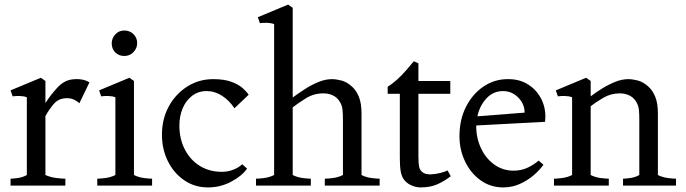

<svg xmlns="http://www.w3.org/2000/svg" viewBox="-20 -809 2989 837"><path d="M26 0V-30Q37 -30 58 -33Q79 -36 97 -46V-385Q84 -390 66.5 -390.5Q49 -391 35 -389L26 -415L158 -470L178 -456V-360Q202 -397 231 -428Q260 -459 296 -463Q341 -468 370 -450L326 -359Q318 -367 304 -374Q290 -381 272 -381Q236 -381 215 -356.5Q194 -332 178 -303V-46Q201 -36 226 -33Q251 -30 265 -30V0Z M404 0V-30Q417 -30 440 -33Q463 -36 483 -46V-385Q470 -390 452.5 -390.5Q435 -391 421 -389L412 -415L544 -470L564 -456V-46Q584 -36 607 -33Q630 -30 643 -30V0ZM522 -565Q498 -565 482.5 -580.5Q467 -596 467 -620Q467 -642 482.5 -659Q498 -676 522 -676Q546 -676 562 -660Q578 -644 578 -621Q578 -599 562 -582Q546 -565 522 -565Z M887 8Q828 8 782.5 -23.5Q737 -55 711.5 -107Q686 -159 686 -222Q686 -290 715.5 -344.5Q745 -399 796 -431.5Q847 -464 909 -464Q956 -464 987 -453Q1018 -442 1036.5 -426Q1055 -410 1064 -396L1002 -337Q980 -371 948 -391.5Q916 -412 881 -412Q844 -412 817 -391Q790 -370 776 -336Q762 -302 762 -262Q762 -203 786 -157Q810 -111 851.5 -85.5Q893 -60 947 -60Q973 -60 996.5 -69Q1020 -78 1036 -93L1057 -74Q1035 -42 988 -17Q941 8 887 8Z M1096 0V-30Q1109 -30 1132 -33Q1155 -36 1175 -46V-704Q1162 -709 1144.5 -709.5Q1127 -710 1113 -708L1104 -734L1236 -789L1256 -775V-384Q1279 -401 1307.5 -419.5Q1336 -438 1367 -451Q1398 -464 1427 -464Q1445 -464 1468.5 -458Q1492 -452 1515 -431Q1533 -415 1544.5 -387Q1556 -359 1556 -314V-46Q1576 -36 1599 -33Q1622 -30 1635 -30V0H1396V-30Q1409 -30 1432 -33Q1455 -36 1475 -46V-289Q1475 -314 1473 -332Q1471 -350 1461 -366Q1450 -384 1431.5 -393Q1413 -402 1390 -402Q1348 -402 1313.5 -380.5Q1279 -359 1256 -341V-46Q1276 -36 1299 -33Q1322 -30 1335 -30V0Z M1814 8Q1792 8 1771 -2Q1750 -12 1739 -29Q1730 -43 1726.5 -64Q1723 -85 1723 -122V-400H1670V-431Q1690 -443 1711 -462Q1732 -481 1751 -503Q1770 -525 1784 -542L1804 -533V-456H1943V-400H1804V-127Q1804 -96 1807.5 -80.5Q1811 -65 1825 -56Q1838 -48 1859.5 -49Q1881 -50 1901.5 -55.5Q1922 -61 1931 -66L1945 -41Q1920 -21 1888.5 -6.5Q1857 8 1814 8Z M1983 -215Q1983 -288 2012 -344.5Q2041 -401 2089.5 -433Q2138 -465 2197 -464Q2247 -464 2285 -439Q2323 -414 2342.5 -371.5Q2362 -329 2356 -278L2056 -262V-259Q2056 -207 2077 -162.5Q2098 -118 2135 -91.5Q2172 -65 2219 -65Q2253 -65 2281 -78.5Q2309 -92 2328 -109L2349 -91Q2334 -69 2307.5 -46Q2281 -23 2247 -7.5Q2213 8 2174 8Q2118 8 2075 -23Q2032 -54 2007.5 -105Q1983 -156 1983 -215ZM2173 -412Q2130 -412 2100.5 -380Q2071 -348 2061 -302L2267 -318Q2267 -356 2239 -384Q2211 -412 2173 -412Z M2395 0V-30Q2408 -30 2431 -33Q2454 -36 2474 -46V-385Q2461 -390 2443.5 -390.5Q2426 -391 2412 -389L2403 -415L2535 -470L2555 -456V-389Q2577 -406 2604.5 -423Q2632 -440 2661.5 -452Q2691 -464 2719 -464Q2737 -464 2760.5 -458Q2784 -452 2807 -431Q2825 -415 2836.5 -387Q2848 -359 2848 -314V-46Q2868 -36 2891 -33Q2914 -30 2927 -30V0H2696V-30Q2707 -30 2728 -33Q2749 -36 2767 -46V-289Q2767 -314 2765 -332Q2763 -350 2753 -366Q2742 -384 2723.5 -393Q2705 -402 2682 -402Q2643 -402 2610.5 -383Q2578 -364 2555 -346V-46Q2575 -36 2598 -33Q2621 -30 2634 -30V0Z"/></svg>

Font: Joan
Style: Regular
Weight: 400
Designer: Paolo Biagini
Version: Version 1.001; ttfautohint (v1.8.4.7-5d5b);gftools[0.9.30]